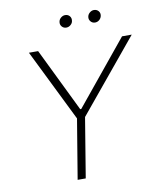

<svg xmlns="http://www.w3.org/2000/svg" viewBox="-96 -970 866 1045"><g transform="rotate(-10 337.5 -447.5)"><path d="M106.5 -727.3H157.3L328.1 -376.4H333.8L621.1 -727.3H674.7L346.6 -329.9L292.3 0H247.5L302.2 -329.9ZM331 -826.7Q316.1 -826.7 306.5 -837.9Q296.9 -849.1 299.7 -864.3Q301.8 -877.1 312.5 -886Q323.2 -894.9 335.6 -894.9Q351.6 -894.9 360.8 -883.9Q370 -872.9 367.2 -856.9Q365.8 -845.2 355.1 -835.9Q344.5 -826.7 331 -826.7ZM490.1 -826.7Q475.1 -826.7 465.6 -838.1Q456 -849.4 458.8 -864.3Q460.9 -876.8 471.6 -885.8Q482.2 -894.9 494.7 -894.9Q510.7 -894.9 520.1 -883.7Q529.5 -872.5 526.3 -856.9Q523.8 -844.5 513.7 -835.6Q503.6 -826.7 490.1 -826.7Z"/></g></svg>

Font: Inter UI Extra Light
Style: Italic
Weight: 200
Italic angle: -9.39999°
Designer: Rasmus Andersson
Foundry: rsms
Version: 3.2;8d6f07862